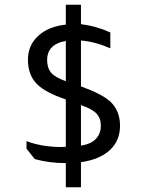

<svg xmlns="http://www.w3.org/2000/svg" viewBox="-20 -736 620 811"><path d="M322 -716V-634Q386 -626 446 -599V-532Q382 -560 322 -565V-371Q409 -340 446 -307Q487 -268 487 -205Q487 -141 443 -101Q400 -62 322 -51V55H258V-47Q188 -47 127 -64L92 -108V-140Q157 -115 241 -115Q251 -115 258 -116V-316Q172 -345 137 -380Q98 -418 98 -484Q98 -545 142 -585Q184 -624 258 -632V-716ZM258 -393V-563Q217 -556 197 -534Q179 -514 179 -483Q179 -449 196 -429Q213 -409 258 -393ZM322 -292V-121Q369 -128 390 -155Q406 -175 406 -205Q406 -236 388 -256Q369 -276 322 -292Z"/></svg>

Font: Almarai
Style: Regular
Weight: 400
Designer: Boutros International 2019
Foundry: Created by Boutros International 2019
Version: Version 1.10